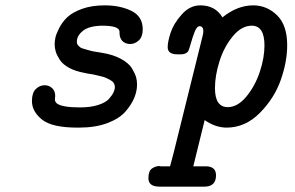

<svg xmlns="http://www.w3.org/2000/svg" viewBox="-20 -468 1090 710"><path d="M98.1 -94.2Q98.1 -125 112.5 -138.9Q127 -152.8 145 -152.8Q161.1 -152.8 172.6 -142.3Q184.1 -131.8 184.1 -113.8Q184.1 -110.8 183.6 -106.4Q183.1 -102.1 183.1 -100.1Q183.1 -91.3 190.9 -85Q210.9 -70.8 275.9 -70.8Q314.9 -70.8 343 -79.8Q371.1 -88.9 383.1 -102.5Q395 -116.2 399.9 -126.7Q404.8 -137.2 404.8 -146Q404.8 -153.8 400.9 -160.4Q397 -167 388.9 -171.4Q380.9 -175.8 373.5 -179.4Q366.2 -183.1 353 -186Q339.8 -189 332.5 -190.9Q325.2 -192.9 311.5 -194.8Q297.9 -196.8 293.9 -198.2Q259.8 -204.1 235.8 -217Q211.9 -230 200.9 -247.1Q189.9 -264.2 186 -277.6Q182.1 -291 182.1 -304.2Q182.1 -314 184.6 -327.4Q187 -340.8 198.5 -363.5Q210 -386.2 228.5 -404.1Q247.1 -421.9 283 -435.1Q318.8 -448.2 367.2 -448.2Q424.3 -448.2 466.1 -427.7Q507.8 -407.2 507.8 -359.9Q507.8 -332 493.4 -318.6Q479 -305.2 460.9 -305.2Q442.4 -305.7 431.6 -317.4Q421.9 -328.1 421.9 -348.1Q421.9 -350.1 421.9 -352.1Q419.9 -373 357.9 -373H356.9Q309.1 -372.1 286.6 -354Q264.2 -335.9 264.2 -314Q264.2 -309.1 265.6 -305.4Q267.1 -301.8 270.5 -298.3Q273.9 -294.9 277.3 -292.5Q280.8 -290 287.8 -288.1Q294.9 -286.1 299.6 -284.7Q304.2 -283.2 312.5 -281Q320.8 -278.8 325.9 -277.8Q331.1 -276.9 341.1 -275.4Q351.1 -273.9 356 -272.9Q398.9 -266.1 428 -250Q457 -233.9 468.5 -214.4Q480 -194.8 483.4 -181.9Q486.8 -168.9 486.8 -155.8Q486.8 -131.8 476.8 -106.9Q466.8 -82 444.3 -55.9Q421.9 -29.8 377.4 -12.9Q333 3.9 272 3.9H266.1Q171.9 3.9 135 -26.1Q98.1 -56.2 98.1 -94.2Z M528.8 190.9Q528.8 164.1 542.2 155Q555.7 146 569.8 146L573.7 147H608.9Q610.8 138.2 615.5 122.1Q620.1 106 622.1 97.2L728 -330.1Q731.9 -344.2 731.9 -352.1Q731.9 -371.1 717.8 -371.1Q708 -371.1 700 -350.6Q691.9 -330.1 685.3 -306.2Q678.7 -282.2 674.8 -276.9Q666 -267.1 648.9 -267.1H635.7Q600.1 -267.1 600.1 -293.5Q600.1 -314 611.1 -347.4Q622.1 -380.9 652.1 -414.6Q682.1 -448.2 720.7 -448.2Q775.9 -448.2 802.7 -403.8Q856.9 -447.8 916 -448.2Q966.8 -448.2 1004.4 -411.6Q1042 -375 1042 -300.8Q1042 -239.7 1018.1 -171.9Q994.1 -104 940.4 -50Q886.7 3.9 817.9 3.9Q776.9 3.9 736.8 -23.9L694.8 147H740.7Q778.8 147 778.8 180.2Q778.8 222.2 735.8 222.2H568.8Q528.8 221.7 528.8 190.9ZM774.9 -142.1Q774.9 -72.3 821.8 -71.8Q858.9 -71.8 891.4 -111.3Q923.8 -150.9 940.9 -202.9Q958 -254.9 958 -299.8Q958 -373 911.1 -373Q873 -373 840.6 -333.5Q808.1 -293.9 791.5 -241Q774.9 -188 774.9 -142.1Z"/></svg>

Font: CMU Typewriter Text
Style: BoldItalic
Weight: 700
Italic angle: -14.04°
Version: Version 0.7.0